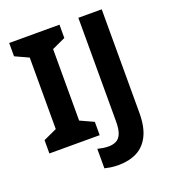

<svg xmlns="http://www.w3.org/2000/svg" viewBox="-162 -835 1044 1166"><g transform="rotate(-20 360.0 -252.0)"><path d="M357 0H32V-86L119 -126V-588L32 -628V-714H357V-628L270 -588V-126L357 -86ZM403.6 210Q374.6 210 352.8 206.5Q331 203 315 199V73Q330.8 77 348.5 80Q366.3 83 386 83Q412 83 433.5 73Q455 63 467 35Q479 7 479 -45V-714H630V-46Q630 46 601.5 102.5Q573 159 522.2 184.5Q471.4 210 403.6 210Z"/></g></svg>

Font: Noto Sans Gujarati
Style: Regular
Weight: 400
Designer: Jelle Bosma - Monotype Design Team, Universal Thirst
Foundry: Monotype Imaging Inc.
Version: Version 2.102